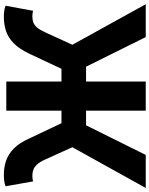

<svg xmlns="http://www.w3.org/2000/svg" viewBox="93 -890 796 1023"><g transform="rotate(-90 491.5 -378.0)"><path d="M2 0 219 -391 154 -535Q141 -564 127.5 -578.5Q114 -593 100 -598.5Q86 -604 69 -604Q65 -604 56 -603.5Q47 -603 37 -600L11 -747Q24 -752 40 -754Q56 -756 71 -756Q113 -756 147.5 -744Q182 -732 211.5 -703.5Q241 -675 265 -622L347 -449H414V-743H569V-449H637L718 -622Q744 -675 773 -703.5Q802 -732 837 -744Q872 -756 914 -756Q929 -756 944.5 -754Q960 -752 973 -747L946 -600Q937 -603 928 -603.5Q919 -604 914 -604Q897 -604 883 -598.5Q869 -593 856.5 -578.5Q844 -564 831 -535L765 -391L981 0H806L648 -318H569V0H414V-318H336L178 0Z"/></g></svg>

Font: Noto Sans JP ExtraBold
Style: Regular
Weight: 800
Designer: Ryoko NISHIZUKA  (kana, bopomofo & ideographs); Paul D. Hunt (Latin, Greek & Cyrillic); Sandoll Communications , Soo-you
Foundry: Adobe
Version: Version 2.004-H2;hotconv 1.0.118;makeotfexe 2.5.65603